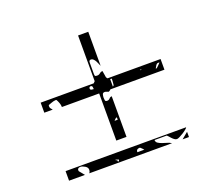

<svg xmlns="http://www.w3.org/2000/svg" viewBox="-130 -960 1260 1133"><g transform="rotate(-20 500.0 -393.5)"><path d="M533 -423Q533 -421 527.5 -417.5Q522 -414 520 -413Q518 -413 510 -416.5Q502 -420 500 -420H496Q484 -420 481.5 -409.5Q479 -399 479 -391Q479 -381 480.5 -373.5Q482 -366 493 -366Q504 -366 510.5 -374Q517 -382 527 -382V-127H463V-423H229Q229 -436 224 -449.5Q219 -463 213 -473Q211 -474 207 -474Q205 -474 204 -473.5Q203 -473 202 -473H200Q198 -473 192.5 -471.5Q187 -470 180 -467.5Q173 -465 167.5 -463Q162 -461 160 -460Q159 -458 159 -453Q159 -445 162.5 -439.5Q166 -434 173 -427H120V-490H453L463 -500V-787H527V-573Q525 -577 521.5 -586Q518 -595 513 -604.5Q508 -614 501 -621Q494 -628 486 -628Q480 -628 476.5 -625Q473 -622 473 -613V-540Q473 -529 477.5 -527.5Q482 -526 489 -526Q500 -526 507.5 -533Q515 -540 523 -540H527Q527 -537 528 -531.5Q529 -526 530 -519.5Q531 -513 532 -507.5Q533 -502 533 -500Q534 -498 536.5 -494Q539 -490 540 -490H873V-423ZM420 -470Q420 -461 428 -459.5Q436 -458 442 -458Q442 -464 440.5 -472Q439 -480 430 -480H427Q422 -478 420 -473ZM553 -480V-433Q555 -434 557.5 -436.5Q560 -439 560 -440Q561 -445 562 -460Q563 -475 563 -480ZM860 -473Q858 -474 853 -474Q843 -474 837 -464Q831 -454 827 -447Q828 -446 830 -446Q833 -446 833 -447Q837 -449 847 -459.5Q857 -470 860 -473ZM740 -473V-467L747 -473ZM513 -255Q507 -255 501.5 -249Q496 -243 493 -240H513ZM877 -60Q877 -57 867.5 -49Q858 -41 845.5 -33Q833 -25 821 -19Q809 -13 803 -13Q795 -13 787.5 -18.5Q780 -24 773 -31.5Q766 -39 761 -45Q756 -51 753 -53H676Q676 -40 686.5 -33Q697 -26 711.5 -21Q726 -16 741.5 -11.5Q757 -7 767 0H247Q254 -8 254 -21Q254 -35 238 -44.5Q222 -54 210 -54Q203 -54 197.5 -50.5Q192 -47 192 -40L193 -33Q197 -29 206.5 -16.5Q216 -4 220 0H120V-60ZM600 -20Q598 -23 590.5 -30.5Q583 -38 580 -40H577Q556 -40 556 -20ZM833 0 873 -33V0ZM427 -20Q427 -23 423 -23Q419 -23 420 -20Q421 -17 423.5 -17Q426 -17 427 -20ZM433 -7Q438 -7 438 -13.5Q438 -20 433 -20Q428 -20 428 -13.5Q428 -7 433 -7Z"/></g></svg>

Font: Genkaimincho
Style: Regular
Weight: 800
Designer: Dr. Ken Lunde (project architect, glyph set definition & overall production); Masataka HATTORI \u670D \u90E8 \u6B63 \u8C
Foundry: Adobe Systems Incorporated
Version: Version 1.00